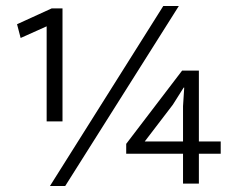

<svg xmlns="http://www.w3.org/2000/svg" viewBox="-20 -614 800 642"><path d="M147 8 526 -594H578L198 8ZM153 -586H189V-208H136V-526L49 -487L37 -533ZM589 -378H645V-141H718V-100H645V0H592V-100H402V-133ZM558 -264 464 -141H592V-259L596 -321H594Z"/></svg>

Font: Mukta Mahee Light
Style: Regular
Weight: 300
Designer: Shuchita Grover, Noopur Datye, Girish Dalvi, Yashodeep Gholap
Foundry: Ek Type
Version: Version 2.538;PS 1.000;hotconv 16.6.51;makeotf.lib2.5.65220;